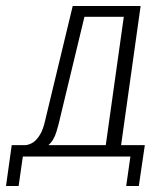

<svg xmlns="http://www.w3.org/2000/svg" viewBox="-41 -514 548 639"><path d="M-21 105 -2 -31H45Q59 -33 70.5 -41Q82 -49 92.5 -66.5Q103 -84 109 -112L201 -494H427L362 -31H441L421 105H379L393 7H35L21 105ZM120 -31H311L371 -458H240L161 -130Q156 -106 147 -76Q138 -46 120 -31Z"/></svg>

Font: Alumni Sans Light
Style: Italic
Weight: 300
Italic angle: -8°
Version: Version 1.016